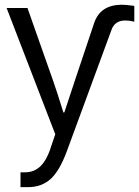

<svg xmlns="http://www.w3.org/2000/svg" viewBox="-20 -559 586 809"><path d="M7.8 -525.4Q29.3 -525.4 95.7 -525.4Q123 -448.2 204.1 -217.8Q217.8 -179.7 247.1 -85Q248 -85 251 -85Q257.8 -105.5 294.9 -217.8Q322.3 -299.8 377 -462.9Q403.3 -539.1 494.1 -539.1Q509.8 -539.1 545.9 -534.2Q545.9 -511.7 545.9 -467.8Q524.4 -472.7 507.8 -472.7Q462.9 -472.7 449.2 -431.6Q386.7 -261.7 261.7 78.1Q231.4 160.2 193.4 195.3Q154.3 229.5 99.6 229.5Q88.9 229.5 66.4 229.5Q66.4 213.9 66.4 167Q71.3 167 85.9 167Q125 167 152.3 139.6Q179.7 112.3 199.2 46.9Q204.1 33.2 212.9 6.8Q161.1 -126 7.8 -525.4Z"/></svg>

Font: Gothic A1
Style: Regular
Weight: 400
Designer: HanYang I&C Co.,Ltd.
Version: Version 2.50